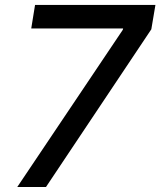

<svg xmlns="http://www.w3.org/2000/svg" viewBox="-20 -747 641 767"><path d="M49 0 470.5 -627.8 471.9 -633.2H104.8L120 -727.3H600.9L584.5 -630L163.7 0Z"/></svg>

Font: Inter P Medium
Style: Italic
Weight: 500
Italic angle: 9.39999°
Designer: Rasmus Andersson
Foundry: rsms
Version: Version 3.018;git-588b23468